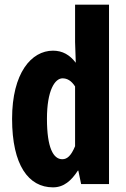

<svg xmlns="http://www.w3.org/2000/svg" viewBox="-20 -792 540 826"><path d="M208 14C255 14 287 -15 315 -58H317L329 0H449V-772H303V-611L306 -522C280 -556 249 -574 208 -574C115 -574 32 -478 32 -281C32 -81 103 14 208 14ZM248 -107C209 -107 182 -157 182 -281C182 -403 216 -455 249 -455C269 -455 287 -445 303 -420V-163C286 -122 269 -107 248 -107Z"/></svg>

Font: Noto Sans Mono CJK SC
Style: Bold
Weight: 700
Designer: Ryoko NISHIZUKA 西塚涼子 (kana, bopomofo & ideographs); Paul D. Hunt (Latin, Greek & Cyrillic); Sandoll Communications 산돌커뮤니
Foundry: Adobe
Version: Version 2.004;hotconv 1.0.118;makeotfexe 2.5.65603